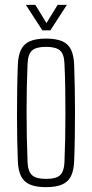

<svg xmlns="http://www.w3.org/2000/svg" viewBox="-20 -765 379 791"><path d="M169.5 6Q128 6 103 -5Q78 -16 66.5 -39.5Q55 -63 53.5 -101Q52 -138 51 -186.2Q50 -234.5 50 -288.2Q50 -342 50.8 -395.8Q51.5 -449.5 53.5 -498Q55 -536.5 66.5 -560.2Q78 -584 103 -595Q128 -606 169.5 -606Q211.5 -606 236.5 -595Q261.5 -584 272.8 -560.2Q284 -536.5 285.5 -498Q287 -455.5 288 -406.5Q289 -357.5 289 -305.8Q289 -254 288.2 -202Q287.5 -150 285.5 -101Q284 -63 272.5 -39.5Q261 -16 236 -5Q211 6 169.5 6ZM169.5 -28Q212.5 -28 228.2 -44Q244 -60 245.5 -96Q247.5 -142 248.5 -192Q249.5 -242 249.5 -294.5Q249.5 -347 248.8 -399.8Q248 -452.5 245.5 -504Q244 -542.5 227 -557.2Q210 -572 169.5 -572Q128.5 -572 111.8 -556.8Q95 -541.5 93.5 -501Q91.5 -456 90.5 -406.2Q89.5 -356.5 89.5 -304.8Q89.5 -253 90.5 -200.8Q91.5 -148.5 93.5 -98Q95 -59 111.8 -43.5Q128.5 -28 169.5 -28ZM154.5 -640 86.5 -745H125.5L171.5 -670L217.5 -745H255.5L187.5 -640Z"/></svg>

Font: Big Shoulders Text SC Thin
Style: Regular
Weight: 100
Designer: Patric King
Foundry: XO Type Co
Version: Version 2.002